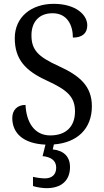

<svg xmlns="http://www.w3.org/2000/svg" viewBox="-20 -744 544 1001"><path d="M223 237C300 237 345 197 345 127C345 73 313 41 255 35L261 9C381 0 459 -71 459 -190C459 -294 397 -349 287 -399C179 -448 144 -483 144 -560C144 -630 184 -675 254 -675C331 -675 360 -612 360 -548C407 -548 435 -569 435 -612C435 -669 372 -724 260 -724C144 -724 57 -656 57 -545C57 -435 112 -375 224 -324C330 -275 371 -240 371 -163C371 -83 323 -38 242 -38C157 -38 117 -110 113 -197C70 -197 44 -170 44 -129C44 -50 101 5 217 10L202 70C243 74 273 91 273 130C273 167 250 186 214 186C198 186 174 183 152 178V226C174 233 204 237 223 237Z"/></svg>

Font: Noto Serif Thai SemiCondensed
Style: Regular
Weight: 400
Width: 4
Designer: Monotype Design Team
Foundry: Monotype Imaging Inc.
Version: Version 2.002